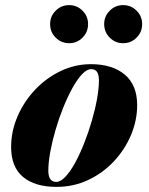

<svg xmlns="http://www.w3.org/2000/svg" viewBox="-20 -721 583 751"><path d="M201 10Q117 10 70.2 -28.8Q23.5 -67.5 23.5 -146Q23.5 -207.5 48.5 -265.5Q73.5 -323.5 116.8 -369.5Q160 -415.5 216.5 -442.8Q273 -470 335.5 -470Q419.5 -470 468 -429.2Q516.5 -388.5 516.5 -310Q516.5 -250 492.5 -193Q468.5 -136 425.5 -90Q382.5 -44 325 -17Q267.5 10 201 10ZM200 -9.5Q217 -9.5 236 -29.8Q255 -50 273.8 -84.2Q292.5 -118.5 309.2 -160.8Q326 -203 339 -247.8Q352 -292.5 359.5 -334Q367 -375.5 367 -407Q367 -427.5 360 -439Q353 -450.5 336.5 -450.5Q319.5 -450.5 300.5 -430.2Q281.5 -410 262.8 -375.8Q244 -341.5 227 -299.2Q210 -257 197 -212.2Q184 -167.5 176.5 -126.2Q169 -85 169 -53Q169 -33 176.2 -21.2Q183.5 -9.5 200 -9.5ZM461.5 -552Q431 -552 409.2 -573.8Q387.5 -595.5 387.5 -627Q387.5 -657.5 409.2 -679.2Q431 -701 461.5 -701Q492.5 -701 514.2 -679.2Q536 -657.5 536 -627Q536 -595.5 514.2 -573.8Q492.5 -552 461.5 -552ZM250.5 -552Q219.5 -552 197.8 -573.8Q176 -595.5 176 -627Q176 -657.5 197.8 -679.2Q219.5 -701 250.5 -701Q281 -701 302.8 -679.2Q324.5 -657.5 324.5 -627Q324.5 -595.5 302.8 -573.8Q281 -552 250.5 -552Z"/></svg>

Font: Bodoni Moda ExtraBold
Style: Italic
Weight: 800
Italic angle: -13°
Version: Version 2.005